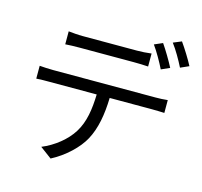

<svg xmlns="http://www.w3.org/2000/svg" viewBox="-125 -990 1250 1186"><g transform="rotate(15 500.0 -397.5)"><path d="M867 -675C846 -716 810 -776 785 -812L732 -789C759 -752 793 -692 813 -651ZM640 -651C669 -651 704 -650 733 -648V-731C704 -727 668 -725 640 -725H294C262 -725 232 -728 203 -731V-648C229 -650 262 -651 295 -651ZM172 -475C141 -475 112 -477 85 -479V-397C112 -399 141 -399 172 -399H471C468 -305 457 -221 413 -151C374 -88 302 -30 224 2L298 57C383 13 459 -59 495 -126C535 -200 551 -291 554 -399H826C850 -399 882 -398 904 -397V-479C880 -476 847 -475 826 -475ZM842 -830C871 -792 903 -736 925 -692L979 -716C960 -753 921 -816 895 -852Z"/></g></svg>

Font: Noto Sans CJK JP Regular
Style: Regular
Weight: 400
Designer: Ryoko NISHIZUKA (kana & ideographs); Paul D. Hunt (Latin, Greek & Cyrillic); Wenlong ZHANG (bopomofo); Sandoll Communica
Foundry: Adobe Systems Incorporated
Version: Version 1.001;PS 1.001;hotconv 1.0.78;makeotf.lib2.5.61930